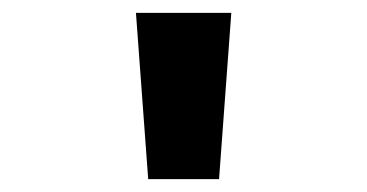

<svg xmlns="http://www.w3.org/2000/svg" viewBox="-20 -734 570 298"><path d="M210 -456H320L339 -714H191Z"/></svg>

Font: Noto Sans Mono Condensed ExtraBold
Style: Regular
Weight: 800
Width: 3
Designer: Monotype Design Team
Foundry: Monotype Imaging Inc.
Version: Version 2.014